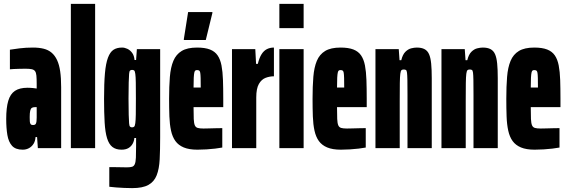

<svg xmlns="http://www.w3.org/2000/svg" viewBox="-20 -763 2926 989"><path d="M97 8Q60 8 42 -12Q24 -32 18 -67.5Q12 -103 12 -150Q12 -208 22.5 -243.5Q33 -279 57 -295Q81 -311 122 -311Q129 -311 136 -310.5Q143 -310 149.5 -309.5Q156 -309 161 -308Q166 -307 169 -307V-332Q169 -358 167.5 -373.5Q166 -389 160.5 -396.5Q155 -404 143.5 -406.5Q132 -409 111 -409Q94 -409 78.5 -408.5Q63 -408 51 -407.5Q39 -407 31 -406V-507Q49 -510 81 -514Q113 -518 150 -518Q181 -518 205 -512Q229 -506 246 -491.5Q263 -477 274 -453.5Q285 -430 290 -395.5Q295 -361 295 -314V0H175L171 -57H163Q162 -37 153 -22.5Q144 -8 129.5 0Q115 8 97 8ZM149 -119Q155 -119 159 -120.5Q163 -122 165 -126.5Q167 -131 168 -138Q169 -146 169 -157Q169 -168 169 -184V-211H159Q149 -211 143.5 -207Q138 -203 135.5 -192Q133 -181 133 -160Q133 -148 133.5 -138.5Q134 -129 137.5 -124Q141 -119 149 -119Z M345 0V-743H470V0Z M661 206Q641 206 619.5 205Q598 204 578 202.5Q558 201 543 199V98Q558 98 573 98Q588 98 603 98.5Q618 99 633 99Q651 99 660.5 96Q670 93 674.5 82Q679 71 680 49Q681 27 681 -11V-52H672Q671 -37 663.5 -23Q656 -9 642 -0.5Q628 8 606 8Q577 8 559 -6Q541 -20 531.5 -51Q522 -82 519 -132Q516 -182 516 -254Q516 -334 520.5 -385Q525 -436 536 -465.5Q547 -495 564.5 -506.5Q582 -518 609 -518Q622 -518 636 -511.5Q650 -505 660.5 -491Q671 -477 673 -454H681L685 -510H805V-56Q805 9 802.5 58Q800 107 787 140Q774 173 744.5 189.5Q715 206 661 206ZM660 -107Q667 -107 671 -110.5Q675 -114 677 -129Q679 -144 679.5 -173.5Q680 -203 680 -255Q680 -308 679.5 -338Q679 -368 677 -382Q675 -397 671 -400Q667 -403 660 -403Q654 -403 650 -399.5Q646 -396 645 -382Q644 -368 643 -338Q642 -308 642 -255Q642 -202 643 -172Q644 -142 645 -128Q646 -114 650 -110.5Q654 -107 660 -107Z M997 8Q954 8 926.5 -3.5Q899 -15 883.5 -36.5Q868 -58 861 -90Q854 -122 852.5 -163Q851 -204 851 -254Q851 -318 855 -367Q859 -416 873 -449.5Q887 -483 916 -500.5Q945 -518 995 -518Q1036 -518 1061.5 -508Q1087 -498 1101 -477.5Q1115 -457 1121 -425.5Q1127 -394 1128.5 -351.5Q1130 -309 1130 -254V-211H977Q977 -172 978 -150Q979 -128 983.5 -117.5Q988 -107 998.5 -104Q1009 -101 1028 -101Q1036 -101 1054 -101.5Q1072 -102 1092 -102.5Q1112 -103 1125 -103V-3Q1110 0 1088.5 2.5Q1067 5 1043.5 6.5Q1020 8 997 8ZM1014 -292V-312Q1014 -343 1013.5 -361Q1013 -379 1011.5 -388Q1010 -397 1006 -399.5Q1002 -402 995 -402Q990 -402 986.5 -400Q983 -398 981 -389.5Q979 -381 978 -362.5Q977 -344 977 -312H1034ZM927 -557V-562L949 -701H1074V-696L1040 -557Z M1175 0V-510H1295L1299 -434H1308Q1316 -466 1327.5 -484Q1339 -502 1355 -510Q1371 -518 1391 -518V-370Q1369 -370 1348 -362Q1327 -354 1313.5 -330.5Q1300 -307 1300 -261V0Z M1419 -618V-743H1544V-618ZM1419 0V-510H1544V0Z M1736 8Q1693 8 1665.5 -3.5Q1638 -15 1622.5 -36.5Q1607 -58 1600 -90Q1593 -122 1591.5 -163Q1590 -204 1590 -254Q1590 -318 1594 -367Q1598 -416 1612 -449.5Q1626 -483 1655 -500.5Q1684 -518 1734 -518Q1775 -518 1800.5 -508Q1826 -498 1840 -477.5Q1854 -457 1860 -425.5Q1866 -394 1867.5 -351.5Q1869 -309 1869 -254V-211H1716Q1716 -172 1717 -150Q1718 -128 1722.5 -117.5Q1727 -107 1737.5 -104Q1748 -101 1767 -101Q1775 -101 1793 -101.5Q1811 -102 1831 -102.5Q1851 -103 1864 -103V-3Q1849 0 1827.5 2.5Q1806 5 1782.5 6.5Q1759 8 1736 8ZM1753 -292V-312Q1753 -343 1752.5 -361Q1752 -379 1750.5 -388Q1749 -397 1745 -399.5Q1741 -402 1734 -402Q1729 -402 1725.5 -400Q1722 -398 1720 -389.5Q1718 -381 1717 -362.5Q1716 -344 1716 -312H1773Z M1914 0V-510H2034L2038 -453H2047Q2054 -482 2068 -496Q2082 -510 2098 -514Q2114 -518 2127 -518Q2151 -518 2166.5 -510Q2182 -502 2190 -484Q2198 -466 2201 -435.5Q2204 -405 2204 -360V0H2079V-277Q2079 -324 2078.5 -350.5Q2078 -377 2076.5 -388.5Q2075 -400 2071 -402.5Q2067 -405 2059 -405Q2052 -405 2048 -401.5Q2044 -398 2042 -383Q2040 -368 2039.5 -335Q2039 -302 2039 -244V0Z M2254 0V-510H2374L2378 -453H2387Q2394 -482 2408 -496Q2422 -510 2438 -514Q2454 -518 2467 -518Q2491 -518 2506.5 -510Q2522 -502 2530 -484Q2538 -466 2541 -435.5Q2544 -405 2544 -360V0H2419V-277Q2419 -324 2418.5 -350.5Q2418 -377 2416.5 -388.5Q2415 -400 2411 -402.5Q2407 -405 2399 -405Q2392 -405 2388 -401.5Q2384 -398 2382 -383Q2380 -368 2379.5 -335Q2379 -302 2379 -244V0Z M2734 8Q2691 8 2663.5 -3.5Q2636 -15 2620.5 -36.5Q2605 -58 2598 -90Q2591 -122 2589.5 -163Q2588 -204 2588 -254Q2588 -318 2592 -367Q2596 -416 2610 -449.5Q2624 -483 2653 -500.5Q2682 -518 2732 -518Q2773 -518 2798.5 -508Q2824 -498 2838 -477.5Q2852 -457 2858 -425.5Q2864 -394 2865.5 -351.5Q2867 -309 2867 -254V-211H2714Q2714 -172 2715 -150Q2716 -128 2720.5 -117.5Q2725 -107 2735.5 -104Q2746 -101 2765 -101Q2773 -101 2791 -101.5Q2809 -102 2829 -102.5Q2849 -103 2862 -103V-3Q2847 0 2825.5 2.5Q2804 5 2780.5 6.5Q2757 8 2734 8ZM2751 -292V-312Q2751 -343 2750.5 -361Q2750 -379 2748.5 -388Q2747 -397 2743 -399.5Q2739 -402 2732 -402Q2727 -402 2723.5 -400Q2720 -398 2718 -389.5Q2716 -381 2715 -362.5Q2714 -344 2714 -312H2771Z"/></svg>

Font: Saira UltraCondensed Black
Style: Regular
Weight: 900
Width: 1
Designer: Hector Gatti with collaboration of the Omnibus-Type team
Foundry: Omnibus-Type
Version: Version 1.101